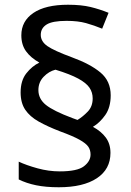

<svg xmlns="http://www.w3.org/2000/svg" viewBox="-20 -785 553 810"><path d="M67 -395Q67 -445 91 -475.5Q115 -506 146 -521Q110 -541 90 -568.5Q70 -596 70 -636Q70 -696 121 -730.5Q172 -765 267 -765Q323 -765 362 -755.5Q401 -746 438 -731L411 -664Q377 -678 343 -687.5Q309 -697 261 -697Q201 -697 176.5 -681.5Q152 -666 152 -638Q152 -610 180 -590.5Q208 -571 284 -543Q361 -515 404 -479Q447 -443 447 -383Q447 -332 424 -299.5Q401 -267 372 -250Q407 -231 426.5 -204.5Q446 -178 446 -140Q446 -71 388.5 -33Q331 5 228 5Q173 5 132 -3.5Q91 -12 59 -28V-103Q91 -88 138 -75Q185 -62 232 -62Q306 -62 334 -83.5Q362 -105 362 -133Q362 -152 352.5 -166Q343 -180 315.5 -195.5Q288 -211 233 -231Q181 -251 143.5 -272Q106 -293 86.5 -322Q67 -351 67 -395ZM142 -405Q142 -368 173.5 -342.5Q205 -317 285 -287L307 -279Q330 -293 350.5 -314.5Q371 -336 371 -370Q371 -395 357.5 -415Q344 -435 310 -453.5Q276 -472 214 -491Q186 -484 164 -461Q142 -438 142 -405Z"/></svg>

Font: Go Noto Current
Style: Regular
Weight: 400
Designer: Monotype Design Team
Foundry: Monotype Imaging Inc.
Version: Version 2.007; ttfautohint (v1.8) -l 8 -r 50 -G 200 -x 14 -D